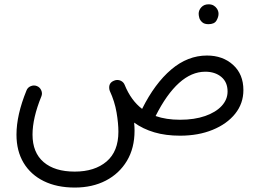

<svg xmlns="http://www.w3.org/2000/svg" viewBox="-20 -594 1192 882"><path d="M55.7 24.4Q55.7 -65.9 101.6 -178.2Q106.9 -192.4 121.3 -198.2Q135.7 -204.1 149.4 -198.7Q163.1 -193.4 169.4 -179.2Q175.8 -165 169.9 -150.9Q129.4 -51.8 129.4 24.4Q129.4 106.9 180.4 150.6Q231.4 194.3 323.2 194.3Q415 194.3 469.5 147.9Q523.9 101.6 523.9 11.2Q523.9 -27.3 515.4 -77.6Q506.8 -127.9 484.4 -176.3Q482.4 -181.6 481.9 -187Q479 -213.9 504.4 -223.6Q507.3 -224.6 510.3 -225.6Q523.4 -228.5 535.6 -222.7Q547.9 -216.3 552.7 -204.1Q582 -132.3 632.8 -93.8Q690.9 -210.4 766.6 -274.7Q842.3 -338.9 930.7 -338.9Q1003.4 -338.9 1050.8 -295.9Q1098.1 -252.9 1098.1 -180.2Q1098.1 -118.7 1060.3 -71.5Q1022.5 -24.4 956.8 2.4Q891.1 29.3 807.1 29.3Q741.2 29.3 689 13.9Q636.7 -1.5 596.2 -30.8Q598.1 -11.2 598.1 6.3Q598.1 86.4 563 145Q527.8 203.6 466.1 235.6Q404.3 267.6 323.7 267.6Q241.2 267.6 181.2 238Q121.1 208.5 88.4 154.1Q55.7 99.6 55.7 24.4ZM922.9 -264.6Q859.9 -264.6 802.5 -212.9Q745.1 -161.1 694.8 -61Q743.2 -43.9 807.1 -43.9Q873 -43.9 922.1 -61Q971.2 -78.1 998.3 -107.4Q1025.4 -136.7 1025.4 -173.8Q1025.4 -216.8 996.6 -240.7Q967.8 -264.6 922.9 -264.6ZM892.6 -530.8Q892.6 -547.4 905 -560.8Q917.5 -574.2 938 -574.2Q952.1 -574.2 961.7 -568.4Q971.2 -562.5 976.6 -554.2Q983.9 -543 983.9 -530.3Q983.9 -516.1 974.4 -499.5Q964.8 -482.9 937.5 -482.9Q919.4 -482.9 909.7 -491.2Q899.9 -499.5 896 -510.3Q892.6 -522.5 892.6 -530.8Z"/></svg>

Font: Mikhak Regular
Style: Regular
Weight: 400
Designer: Amin Abedi
Version: Version 3.3